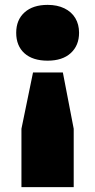

<svg xmlns="http://www.w3.org/2000/svg" viewBox="-20 -578 390 788"><path d="M304.5 -443.5Q304.5 -391.5 270.5 -360.2Q236.5 -329 175.5 -329Q114 -329 80.2 -359.5Q46.5 -390 46.5 -443.5Q46.5 -496.5 80.8 -527.2Q115 -558 175.5 -558Q215 -558 244.2 -543.8Q273.5 -529.5 289 -503.8Q304.5 -478 304.5 -443.5ZM115.5 -280.5H238L282.5 -49.5V190H68V-49.5Z"/></svg>

Font: Encode Sans Expanded ExtraBold
Style: Regular
Weight: 800
Width: 7
Designer: Multiple Designers
Foundry: Impallari Type
Version: Version 2.000